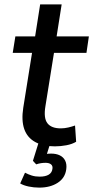

<svg xmlns="http://www.w3.org/2000/svg" viewBox="-20 -658 425 875"><path d="M230 9Q176 9 140 -11Q104 -31 90.5 -70Q77 -109 86 -167L126 -417H38L50 -492H140L163 -638H261L238 -492H385L374 -417H226L187 -174Q178 -120 196 -96.5Q214 -73 257 -73Q274 -73 291 -77Q308 -81 322 -86L327 -12Q309 -1 282.5 4Q256 9 230 9ZM159 197Q134 197 110.5 192Q87 187 72 178L94 129Q109 137 125 142Q141 147 161 147Q187 147 202 138Q217 129 219 111Q221 98 212.5 91Q204 84 187 84Q178 84 167.5 85.5Q157 87 145 91L130 75L159 -18H213L189 59L165 50Q175 46 188 44Q201 42 213 42Q236 42 252.5 50Q269 58 277 74Q285 90 282 113Q277 153 243 175Q209 197 159 197Z"/></svg>

Font: Nunito Sans 10pt SemiCondensed SemiBold
Style: Italic
Weight: 600
Width: 4
Italic angle: -9°
Designer: Vernon Adams
Foundry: Vernon Adams
Version: Version 3.101;gftools[0.9.27]